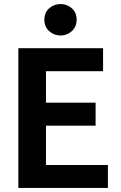

<svg xmlns="http://www.w3.org/2000/svg" viewBox="-20 -932 600 952"><path d="M71 0V-693H491V-579H208V-423H454V-309H208V-114H515V0ZM280 -756Q248 -756 224 -777.5Q200 -799 200 -834Q200 -870 224 -891Q248 -912 280 -912Q312 -912 336 -891Q360 -870 360 -835Q360 -799 336 -777.5Q312 -756 280 -756Z"/></svg>

Font: Ubuntu Sans Mono
Style: Regular
Weight: 400
Monospace: yes
Designer: Dalton Maag Ltd
Foundry: Dalton Maag Ltd
Version: Version 1.006